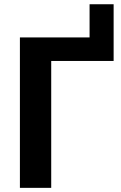

<svg xmlns="http://www.w3.org/2000/svg" viewBox="-20 -906 583 926"><path d="M528 -612H227V0H76V-725.5H412V-885.5H528Z"/></svg>

Font: Lato Heavy
Style: Regular
Weight: 800
Designer: Lukasz Dziedzic
Foundry: tyPoland Lukasz Dziedzic
Version: Version 2.007; 2014-02-27